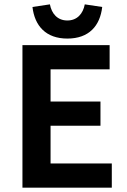

<svg xmlns="http://www.w3.org/2000/svg" viewBox="-20 -861 584 881"><path d="M493 0V-111H212V-284H441V-395H212V-543H483V-654H83V0ZM129 -829C139 -742 191 -684 289 -684C388 -684 439 -742 449 -829L369 -841C361 -798 334 -767 289 -767C244 -767 217 -798 209 -841Z"/></svg>

Font: Source Sans Pro SemBd
Style: Regular
Weight: 700
Designer: Paul D. Hunt
Foundry: Adobe Systems Incorporated
Version: Version 2.020;PS 2.0;hotconv 1.0.86;makeotf.lib2.5.63406